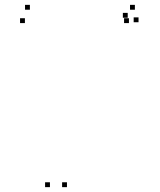

<svg xmlns="http://www.w3.org/2000/svg" viewBox="-20 -760 660 790"><path d="M535 -720V-740H515V-720ZM103 -720V-740H83V-720ZM82.5 -665V-685H62.5V-665ZM510.5 -665V-685H490.5V-665ZM505.5 -687V-707H485.5V-687ZM185.5 10V-10H165.5V10ZM255.5 10V-10H235.5V10ZM550 -668.5V-688.5H530V-668.5Z"/></svg>

Font: Monaspace Argon Dots Var
Style: Regular
Weight: 400
Designer: Riley Cran and the Lettermatic Team
Version: Version 1.100 (Monaspace Argon Dots)